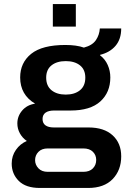

<svg xmlns="http://www.w3.org/2000/svg" viewBox="-20 -744 640 952"><path d="M178 188Q108 188 73 153Q38 118 38 67Q38 29 59 -1Q80 -31 113 -45Q91 -60 78.5 -83Q66 -106 66 -132Q66 -168 90 -196Q114 -224 154 -230Q117 -252 98.5 -284.5Q80 -317 80 -360Q80 -433 134.5 -477Q189 -521 304 -521Q360 -521 396 -508Q438 -519 455.5 -545Q473 -571 475 -603H581Q581 -550 553 -517Q525 -484 476 -472V-470Q501 -451 514 -422Q527 -393 527 -360Q527 -286 477.5 -241Q428 -196 330 -196H248Q221 -196 206 -185.5Q191 -175 191 -154Q191 -133 205.5 -122.5Q220 -112 247 -112H419Q496 -112 538.5 -73Q581 -34 581 31Q581 100 538.5 144Q496 188 417 188ZM217 108H393Q424 108 440.5 91Q457 74 457 49Q457 25 440.5 8.5Q424 -8 393 -8H217Q187 -8 170.5 9Q154 26 154 50Q154 73 170.5 90.5Q187 108 217 108ZM306 -275Q350 -275 376.5 -296.5Q403 -318 403 -359Q403 -399 376.5 -420Q350 -441 306 -441Q262 -441 235.5 -420Q209 -399 209 -359Q209 -318 235.5 -296.5Q262 -275 306 -275ZM242 -612V-724H356V-612Z"/></svg>

Font: Chivo Mono Medium SemiBold
Style: Regular
Weight: 600
Monospace: yes
Version: Version 1.008